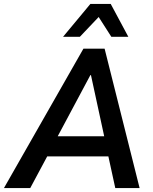

<svg xmlns="http://www.w3.org/2000/svg" viewBox="-53 -951 772 971"><path d="M-33 0 369 -705H476L653 0H530L487 -197L528 -160H148L205 -196L100 0ZM404 -571 224 -234 206 -262H502L480 -234L407 -571ZM266 -765 404 -931H507L596 -765H510L446 -865L351 -765Z"/></svg>

Font: Nunito Sans 10pt SemiCondensed
Style: Bold Italic
Weight: 700
Width: 4
Italic angle: -9°
Designer: Vernon Adams
Foundry: Vernon Adams
Version: Version 3.101;gftools[0.9.27]